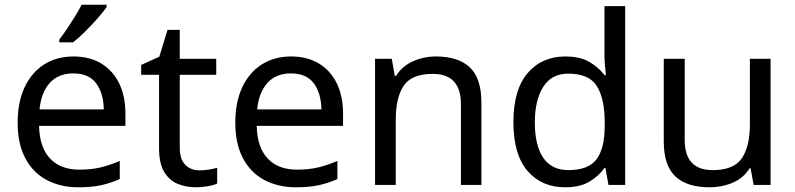

<svg xmlns="http://www.w3.org/2000/svg" viewBox="-20 -786 3380 816"><path d="M292 -546Q361 -546 410.5 -516Q460 -486 486.5 -431.5Q513 -377 513 -304V-251H146Q148 -160 192.5 -112.5Q237 -65 317 -65Q368 -65 407.5 -74.5Q447 -84 489 -102V-25Q448 -7 408 1.5Q368 10 313 10Q237 10 178.5 -21Q120 -52 87.5 -113.5Q55 -175 55 -264Q55 -352 84.5 -415Q114 -478 167.5 -512Q221 -546 292 -546ZM291 -474Q228 -474 191.5 -433.5Q155 -393 148 -321H421Q420 -389 389 -431.5Q358 -474 291 -474ZM433 -756Q421 -738 396 -709.5Q371 -681 342.5 -652.5Q314 -624 290 -606H232V-618Q247 -637 264.5 -663Q282 -689 299 -716.5Q316 -744 327 -766H433Z M828 -62Q848 -62 869 -65.5Q890 -69 903 -73V-6Q889 1 863 5.5Q837 10 813 10Q771 10 735.5 -4.5Q700 -19 678 -55Q656 -91 656 -156V-468H580V-510L657 -545L692 -659H744V-536H899V-468H744V-158Q744 -109 767.5 -85.5Q791 -62 828 -62Z M1217 -546Q1286 -546 1335.5 -516Q1385 -486 1411.5 -431.5Q1438 -377 1438 -304V-251H1071Q1073 -160 1117.5 -112.5Q1162 -65 1242 -65Q1293 -65 1332.5 -74.5Q1372 -84 1414 -102V-25Q1373 -7 1333 1.5Q1293 10 1238 10Q1162 10 1103.5 -21Q1045 -52 1012.5 -113.5Q980 -175 980 -264Q980 -352 1009.5 -415Q1039 -478 1092.5 -512Q1146 -546 1217 -546ZM1216 -474Q1153 -474 1116.5 -433.5Q1080 -393 1073 -321H1346Q1345 -389 1314 -431.5Q1283 -474 1216 -474Z M1832 -546Q1928 -546 1977 -499.5Q2026 -453 2026 -349V0H1939V-343Q1939 -472 1819 -472Q1730 -472 1696 -422Q1662 -372 1662 -278V0H1574V-536H1645L1658 -463H1663Q1689 -505 1735 -525.5Q1781 -546 1832 -546Z M2382 10Q2282 10 2222 -59.5Q2162 -129 2162 -267Q2162 -405 2222.5 -475.5Q2283 -546 2383 -546Q2445 -546 2484.5 -523Q2524 -500 2549 -467H2555Q2554 -480 2551.5 -505.5Q2549 -531 2549 -546V-760H2637V0H2566L2553 -72H2549Q2525 -38 2485 -14Q2445 10 2382 10ZM2396 -63Q2481 -63 2515.5 -109.5Q2550 -156 2550 -250V-266Q2550 -366 2517 -419.5Q2484 -473 2395 -473Q2324 -473 2288.5 -416.5Q2253 -360 2253 -265Q2253 -169 2288.5 -116Q2324 -63 2396 -63Z M3255 -536V0H3183L3170 -71H3166Q3140 -29 3094 -9.5Q3048 10 2996 10Q2899 10 2850 -36.5Q2801 -83 2801 -185V-536H2890V-191Q2890 -63 3009 -63Q3098 -63 3132.5 -113Q3167 -163 3167 -257V-536Z"/></svg>

Font: Noto Sans Ugaritic
Style: Regular
Weight: 400
Designer: Monotype Design Team
Foundry: Monotype Imaging Inc.
Version: Version 2.001; ttfautohint (v1.8.4.7-5d5b)